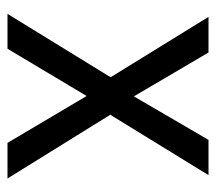

<svg xmlns="http://www.w3.org/2000/svg" viewBox="-52 -524 576 512"><g transform="rotate(90 236.0 -268.0)"><path d="M186 -275 25 -536H120L237 -337L353 -536H447L286 -274L456 0H361L236 -211L110 0H17Z"/></g></svg>

Font: Noto Sans Telugu SemiCondensed
Style: Regular
Weight: 400
Width: 4
Designer: Jelle Bosma - Monotype Design Team
Foundry: Monotype Imaging Inc.
Version: Version 2.005; ttfautohint (v1.8.4.7-5d5b)